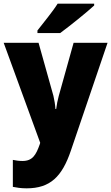

<svg xmlns="http://www.w3.org/2000/svg" viewBox="-20 -786 606 1046"><path d="M493 -756V-766H294C266 -721 217 -663 184 -620V-606H308C361 -645 453 -719 493 -756ZM0 -553 199 -8 197 -1C176 59 157 91 102 91C83 91 64 88 50 85V232C70 236 94 240 125 240C254 240 318 176 366 35L566 -553H381L300 -263C294 -240 289 -217 286 -192H282C281 -214 276 -243 271 -264L190 -553Z"/></svg>

Font: Noto Sans Devanagari UI SemiCondensed Black
Style: Regular
Weight: 900
Width: 4
Designer: Jelle Bosma - Monotype Design Team
Foundry: Monotype Imaging Inc.
Version: Version 2.004